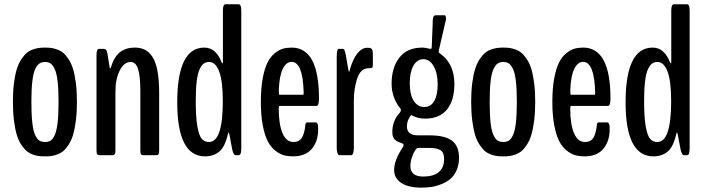

<svg xmlns="http://www.w3.org/2000/svg" viewBox="-20 -717 3257 887"><path d="M250.5 -247.1Q250.5 -304.2 246.1 -341.8Q241.7 -379.4 232.7 -398.2Q223.6 -417 213.4 -423.8Q203.1 -430.7 188 -430.7Q172.9 -430.7 162.4 -423.8Q151.9 -417 142.8 -398.2Q133.8 -379.4 129.4 -342Q125 -304.7 125 -247.1Q125 -188.5 129.2 -150.4Q133.3 -112.3 142.3 -93.3Q151.4 -74.2 161.9 -67.6Q172.4 -61 188 -61Q203.6 -61 213.9 -67.6Q224.1 -74.2 232.9 -93Q241.7 -111.8 246.1 -150.1Q250.5 -188.5 250.5 -247.1ZM216.3 3.9Q204.1 5.4 188 5.4Q171.9 5.4 159.4 3.9Q147 2.4 130.9 -3.4Q114.7 -9.3 102.8 -19.5Q90.8 -29.8 78.1 -48.8Q65.4 -67.9 57.6 -93.8Q49.8 -119.6 44.7 -158.9Q39.6 -198.2 39.6 -247.1Q39.6 -295.9 44.7 -334.7Q49.8 -373.5 58.1 -399.4Q66.4 -425.3 79.1 -444.1Q91.8 -462.9 103.8 -472.9Q115.7 -482.9 132.1 -488.5Q148.4 -494.1 160.4 -495.6Q172.4 -497.1 188 -497.1Q203.6 -497.1 215.6 -495.6Q227.5 -494.1 243.7 -488.5Q259.8 -482.9 271.7 -472.9Q283.7 -462.9 296.4 -444.1Q309.1 -425.3 317.1 -399.4Q325.2 -373.5 330.3 -334.7Q335.4 -295.9 335.4 -247.1Q335.4 -198.2 330.3 -158.9Q325.2 -119.6 317.4 -93.8Q309.6 -67.9 297.1 -48.8Q284.7 -29.8 272.7 -19.5Q260.7 -9.3 244.6 -3.4Q228.5 2.4 216.3 3.9Z M438 0Q432.1 0 429 -4.6Q425.8 -9.3 425.8 -23.9V-461.9Q425.8 -491.2 437.5 -491.2H458.5Q465.3 -491.2 469.7 -486.8Q474.1 -482.4 476.6 -468.3L486.3 -406.7Q487.3 -401.4 489.7 -401.4Q491.7 -401.4 492.7 -406.2Q501 -434.6 513.9 -453.6Q526.9 -472.7 542.5 -481.7Q558.1 -490.7 572 -493.9Q585.9 -497.1 603 -497.1Q629.9 -497.1 649.4 -487.3Q668.9 -477.5 684.3 -454.3Q699.7 -431.2 707.5 -388.9Q715.3 -346.7 715.3 -285.6V-23.9Q715.3 -9.3 712.4 -4.6Q709.5 0 703.1 0H640.6Q634.3 0 631.3 -4.6Q628.4 -9.3 628.4 -23.9V-296.4Q628.4 -365.2 617.9 -397.9Q607.4 -430.7 583.5 -430.7Q553.2 -430.7 533.2 -391.4Q513.2 -352.1 513.2 -293V-23.9Q513.2 -9.3 510 -4.6Q506.8 0 501 0Z M927.2 5.4Q798.8 5.4 798.8 -244.1Q798.8 -497.1 923.8 -497.1Q978 -497.1 1003.9 -428.7Q1007.3 -423.8 1007.8 -423.8Q1009.8 -423.8 1009.8 -430.2V-668Q1009.8 -697.3 1022 -697.3H1082.5Q1094.7 -697.3 1094.7 -668V-32.7Q1094.7 0 1083 0H1068.8Q1058.1 0 1052.2 -29.3Q1039.1 -104.5 1036.6 -105.5Q1035.2 -104 1033.2 -99.6Q1020 -39.1 993.2 -16.8Q966.3 5.4 927.2 5.4ZM1009.3 -249.5Q1009.3 -341.8 992.7 -386.2Q976.1 -430.7 946.3 -430.7Q931.6 -430.7 921.1 -423.1Q910.6 -415.5 901.9 -396.5Q893.1 -377.4 888.7 -340.6Q884.3 -303.7 884.3 -249.5Q884.3 -173.8 892.1 -131.3Q899.9 -88.9 912.6 -75Q925.3 -61 945.8 -61Q1009.3 -61 1009.3 -249.5Z M1449.7 -118.2Q1449.7 -64 1420.4 -29.3Q1391.1 5.4 1333.5 5.4Q1310.5 5.4 1291.5 0.2Q1272.5 -4.9 1252 -21Q1231.4 -37.1 1217.3 -63.7Q1203.1 -90.3 1194.1 -137Q1185.1 -183.6 1185.1 -246.1Q1185.1 -309.1 1193.8 -355.7Q1202.6 -402.3 1216.3 -429Q1230 -455.6 1249.8 -471.4Q1269.5 -487.3 1287.6 -492.2Q1305.7 -497.1 1327.6 -497.1Q1453.6 -497.1 1453.6 -261.7Q1453.6 -227.5 1441.4 -227.5H1271.5Q1267.6 -227.5 1267.6 -215.3Q1268.1 -141.1 1285.4 -101.1Q1302.7 -61 1335.9 -61Q1352.1 -61 1363 -68.4Q1374 -75.7 1379.4 -89.8Q1384.8 -104 1387 -114.5Q1389.2 -125 1390.6 -140.6Q1392.1 -151.4 1398.9 -151.4H1438.5Q1449.7 -151.4 1449.7 -126ZM1270 -279.3H1381.8Q1382.8 -279.3 1382.8 -291.5Q1378.9 -431.2 1327.1 -431.2Q1303.2 -431.2 1287.1 -400.4Q1271 -369.6 1268.1 -303.7Q1268.1 -279.3 1270 -279.3Z M1547.9 0Q1542.5 0 1539.1 -9.3Q1535.6 -18.6 1535.6 -33.7V-453.6Q1535.6 -491.2 1544.9 -491.2H1563.5Q1568.8 -491.2 1571.8 -484.1Q1574.7 -477.1 1578.1 -460L1589.4 -393.6Q1590.3 -386.2 1592.8 -386.2Q1594.7 -386.2 1595.7 -393.6Q1610.4 -445.3 1630.9 -470.2Q1651.4 -495.1 1673.3 -496.1H1681.2Q1693.8 -496.1 1698.2 -489.7Q1702.6 -483.4 1702.6 -469.7V-420.9Q1702.6 -409.2 1700.7 -405.8Q1698.7 -402.3 1693.8 -402.3Q1675.3 -402.3 1668 -399.4Q1641.1 -391.6 1627.9 -347.2Q1614.7 -302.7 1614.7 -253.4V-33.7Q1614.7 -18.6 1611.3 -9.3Q1607.9 0 1602.5 0Z M2002 -327.1Q2002 -378.4 1983.6 -410.9Q1965.3 -443.4 1935.5 -443.4Q1906.7 -443.4 1889.9 -413.3Q1873 -383.3 1873 -333Q1873 -279.8 1891.4 -251.2Q1909.7 -222.7 1939.9 -222.7Q1970.2 -222.7 1986.1 -250.5Q2002 -278.3 2002 -327.1ZM1934.6 98.6Q1982.9 98.6 2007.3 77.9Q2031.7 57.1 2031.7 18.6Q2031.7 -13.2 2014.4 -23.4Q1997.1 -33.7 1965.3 -33.7H1909.7Q1905.3 -33.7 1897.5 -21.7Q1889.6 -9.8 1882.8 10.5Q1876 30.8 1876 49.3Q1876 98.6 1934.6 98.6ZM1927.7 149.9Q1867.2 149.9 1834 128.4Q1800.8 106.9 1800.8 67.9Q1800.8 22.9 1842.3 -39.1Q1844.2 -41.5 1844.2 -45.9Q1844.2 -51.3 1841.3 -53.2Q1839.8 -53.7 1833.3 -56.4Q1826.7 -59.1 1825.2 -59.6Q1823.7 -60.1 1818.4 -62.5Q1813 -64.9 1811.8 -66.2Q1810.5 -67.4 1806.4 -70.1Q1802.2 -72.8 1801.3 -75Q1800.3 -77.1 1797.9 -80.8Q1795.4 -84.5 1794.7 -88.1Q1793.9 -91.8 1793.2 -96.7Q1792.5 -101.6 1792.5 -106.9Q1792.5 -129.9 1798.8 -148.7Q1805.2 -167.5 1810.3 -175Q1815.4 -182.6 1828.6 -198.7Q1832 -203.6 1832 -208Q1832 -213.4 1829.1 -216.8Q1813.5 -233.9 1801.3 -264.2Q1789.1 -294.4 1789.1 -329.1Q1789.1 -404.8 1825 -450.9Q1860.8 -497.1 1931.2 -497.1Q1943.8 -497.1 1965.3 -491.7Q1970.2 -490.7 1972.2 -492.2Q1974.1 -493.7 1974.6 -499L1979.5 -625Q1980 -634.8 1982.4 -639.6Q1984.9 -644.5 1987.3 -645.5Q1989.7 -646.5 1994.6 -646.5H2034.2Q2037.6 -646.5 2039.6 -638.7Q2041.5 -630.9 2040 -625.5L2007.8 -486.8Q2005.9 -478.5 2007.6 -475.1Q2009.3 -471.7 2015.6 -467.8Q2079.1 -420.9 2079.1 -329.6Q2079.1 -252.9 2044.9 -210.9Q2010.7 -168.9 1942.9 -168.9Q1909.2 -168.9 1880.4 -185.5Q1873.5 -180.7 1866.7 -165.3Q1859.9 -149.9 1859.9 -132.8Q1859.9 -91.8 1910.6 -91.8H1962.9Q2036.1 -91.8 2068.4 -66.9Q2100.6 -42 2100.6 12.2Q2100.6 44.4 2089.4 69.6Q2078.1 94.7 2060.8 109.4Q2043.5 124 2019.8 133.5Q1996.1 143.1 1973.9 146.5Q1951.7 149.9 1927.7 149.9Z M2367.7 -247.1Q2367.7 -304.2 2363.3 -341.8Q2358.9 -379.4 2349.9 -398.2Q2340.8 -417 2330.6 -423.8Q2320.3 -430.7 2305.2 -430.7Q2290 -430.7 2279.5 -423.8Q2269 -417 2260 -398.2Q2251 -379.4 2246.6 -342Q2242.2 -304.7 2242.2 -247.1Q2242.2 -188.5 2246.3 -150.4Q2250.5 -112.3 2259.5 -93.3Q2268.6 -74.2 2279.1 -67.6Q2289.6 -61 2305.2 -61Q2320.8 -61 2331.1 -67.6Q2341.3 -74.2 2350.1 -93Q2358.9 -111.8 2363.3 -150.1Q2367.7 -188.5 2367.7 -247.1ZM2333.5 3.9Q2321.3 5.4 2305.2 5.4Q2289.1 5.4 2276.6 3.9Q2264.2 2.4 2248 -3.4Q2231.9 -9.3 2220 -19.5Q2208 -29.8 2195.3 -48.8Q2182.6 -67.9 2174.8 -93.8Q2167 -119.6 2161.9 -158.9Q2156.7 -198.2 2156.7 -247.1Q2156.7 -295.9 2161.9 -334.7Q2167 -373.5 2175.3 -399.4Q2183.6 -425.3 2196.3 -444.1Q2209 -462.9 2220.9 -472.9Q2232.9 -482.9 2249.3 -488.5Q2265.6 -494.1 2277.6 -495.6Q2289.6 -497.1 2305.2 -497.1Q2320.8 -497.1 2332.8 -495.6Q2344.7 -494.1 2360.8 -488.5Q2377 -482.9 2388.9 -472.9Q2400.9 -462.9 2413.6 -444.1Q2426.3 -425.3 2434.3 -399.4Q2442.4 -373.5 2447.5 -334.7Q2452.6 -295.9 2452.6 -247.1Q2452.6 -198.2 2447.5 -158.9Q2442.4 -119.6 2434.6 -93.8Q2426.8 -67.9 2414.3 -48.8Q2401.9 -29.8 2389.9 -19.5Q2377.9 -9.3 2361.8 -3.4Q2345.7 2.4 2333.5 3.9Z M2796.4 -118.2Q2796.4 -64 2767.1 -29.3Q2737.8 5.4 2680.2 5.4Q2657.2 5.4 2638.2 0.2Q2619.1 -4.9 2598.6 -21Q2578.1 -37.1 2564 -63.7Q2549.8 -90.3 2540.8 -137Q2531.7 -183.6 2531.7 -246.1Q2531.7 -309.1 2540.5 -355.7Q2549.3 -402.3 2563 -429Q2576.7 -455.6 2596.4 -471.4Q2616.2 -487.3 2634.3 -492.2Q2652.3 -497.1 2674.3 -497.1Q2800.3 -497.1 2800.3 -261.7Q2800.3 -227.5 2788.1 -227.5H2618.2Q2614.3 -227.5 2614.3 -215.3Q2614.7 -141.1 2632.1 -101.1Q2649.4 -61 2682.6 -61Q2698.7 -61 2709.7 -68.4Q2720.7 -75.7 2726.1 -89.8Q2731.4 -104 2733.6 -114.5Q2735.8 -125 2737.3 -140.6Q2738.8 -151.4 2745.6 -151.4H2785.2Q2796.4 -151.4 2796.4 -126ZM2616.7 -279.3H2728.5Q2729.5 -279.3 2729.5 -291.5Q2725.6 -431.2 2673.8 -431.2Q2649.9 -431.2 2633.8 -400.4Q2617.7 -369.6 2614.7 -303.7Q2614.7 -279.3 2616.7 -279.3Z M2998.5 5.4Q2870.1 5.4 2870.1 -244.1Q2870.1 -497.1 2995.1 -497.1Q3049.3 -497.1 3075.2 -428.7Q3078.6 -423.8 3079.1 -423.8Q3081.1 -423.8 3081.1 -430.2V-668Q3081.1 -697.3 3093.3 -697.3H3153.8Q3166 -697.3 3166 -668V-32.7Q3166 0 3154.3 0H3140.1Q3129.4 0 3123.5 -29.3Q3110.4 -104.5 3107.9 -105.5Q3106.4 -104 3104.5 -99.6Q3091.3 -39.1 3064.5 -16.8Q3037.6 5.4 2998.5 5.4ZM3080.6 -249.5Q3080.6 -341.8 3064 -386.2Q3047.4 -430.7 3017.6 -430.7Q3002.9 -430.7 2992.4 -423.1Q2981.9 -415.5 2973.1 -396.5Q2964.4 -377.4 2960 -340.6Q2955.6 -303.7 2955.6 -249.5Q2955.6 -173.8 2963.4 -131.3Q2971.2 -88.9 2983.9 -75Q2996.6 -61 3017.1 -61Q3080.6 -61 3080.6 -249.5Z"/></svg>

Font: BenchNine
Style: Bold
Weight: 700
Version: Version 1 ; ttfautohint (v0.92.18-e454-dirty) -l 8 -r 50 -G 